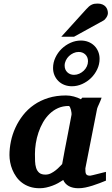

<svg xmlns="http://www.w3.org/2000/svg" viewBox="-20 -1027 616 1060"><path d="M375 -394Q375.5 -396 374.8 -403.8Q374 -411.6 371.8 -420.2Q369.6 -428.7 366.5 -435.3Q363.3 -441.9 358.9 -441.9Q326.7 -441.9 300.5 -430.2Q274.4 -418.5 253.7 -398.4Q232.9 -378.4 217.8 -352.1Q202.6 -325.7 192.6 -296.1Q182.6 -266.6 177.7 -235.8Q172.9 -205.1 172.9 -176.8Q172.9 -156.7 173.6 -136.7Q174.3 -116.7 179.4 -100.1Q184.6 -83.5 196.5 -73.2Q208.5 -63 231 -63Q247.1 -63 261.5 -70.3Q275.9 -77.6 287.8 -87.2Q299.8 -96.7 308.8 -106.4Q317.9 -116.2 323.2 -121.1Q326.7 -141.1 328.9 -152.1Q331.1 -163.1 332.8 -173.1Q334.5 -183.1 336.9 -195.8Q339.4 -208.5 344 -232.2Q348.6 -255.9 356 -294.2Q363.3 -332.5 375 -394ZM564.9 -29.8Q547.9 -22.9 529.1 -15.6Q510.3 -8.3 490.7 -2.2Q471.2 3.9 451.7 8.1Q432.1 12.2 413.1 12.2Q381.3 12.2 360.1 0.5Q338.9 -11.2 329.1 -33.2Q315.9 -24.4 300.8 -16.1Q285.6 -7.8 269 -1.7Q252.4 4.4 234.9 8.3Q217.3 12.2 199.2 12.2Q168.5 12.2 144 3.9Q119.6 -4.4 101.1 -18.6Q82.5 -32.7 69.6 -51.3Q56.6 -69.8 48.3 -90.1Q40 -110.4 36.1 -131.3Q32.2 -152.3 32.2 -170.9Q32.2 -208 40.3 -246.8Q48.3 -285.6 65.2 -322.3Q82 -358.9 107.4 -391.4Q132.8 -423.8 167.5 -448Q202.1 -472.2 246.3 -486.1Q290.5 -500 344.2 -500Q366.2 -500 387.9 -494.1Q409.7 -488.3 426.8 -479L434.1 -487.8H541Q538.6 -480.5 534.7 -471.2Q530.8 -461.9 526.9 -453.1Q522.9 -444.3 519.8 -437.3Q516.6 -430.2 516.1 -426.8L451.2 -97.2Q451.2 -85.9 451.9 -78.1Q452.6 -70.3 455.6 -65.7Q458.5 -61 463.9 -59.1Q469.2 -57.1 478 -57.1Q480 -57.1 492.4 -60.1Q504.9 -63 519.8 -66.9Q534.7 -70.8 547.9 -74Q561 -77.1 564.9 -78.1ZM465.8 -689Q465.8 -711.9 451.2 -726.1Q436.5 -740.2 414.1 -740.2Q399.4 -740.2 385.5 -733.9Q371.6 -727.5 360.8 -717.3Q350.1 -707 343.5 -693.4Q336.9 -679.7 336.9 -665Q336.9 -642.1 351.8 -627.9Q366.7 -613.8 388.7 -613.8Q403.8 -613.8 417.7 -620.1Q431.6 -626.5 442.4 -636.7Q453.1 -647 459.5 -660.6Q465.8 -674.3 465.8 -689ZM529.8 -702.1Q529.8 -671.9 516.8 -644.5Q503.9 -617.2 482.7 -596.4Q461.4 -575.7 433.8 -563.2Q406.2 -550.8 377 -550.8Q355 -550.8 335.9 -558.1Q316.9 -565.4 303 -578.9Q289.1 -592.3 281 -610.8Q272.9 -629.4 272.9 -651.9Q272.9 -681.6 285.9 -709.2Q298.8 -736.8 320.3 -757.6Q341.8 -778.3 369.4 -790.8Q397 -803.2 426.8 -803.2Q448.7 -803.2 467.8 -795.7Q486.8 -788.1 500.5 -774.7Q514.2 -761.2 522 -742.7Q529.8 -724.1 529.8 -702.1ZM575.7 -954.6Q575.7 -949.7 573.7 -943.6Q571.8 -937.5 568.1 -931.6Q564.5 -925.8 559.8 -920.7Q555.2 -915.5 549.3 -912.6L388.7 -824.2H318.4L455.6 -975.6Q463.9 -984.9 470.9 -991Q478 -997.1 485.4 -1000.7Q492.7 -1004.4 500.5 -1005.9Q508.3 -1007.3 518.6 -1007.3Q534.7 -1007.3 545.7 -1002.4Q556.6 -997.6 563.2 -990Q569.8 -982.4 572.8 -972.9Q575.7 -963.4 575.7 -954.6Z"/></svg>

Font: Charis SIL Am
Style: Bold Italic
Weight: 700
Italic angle: -11°
Foundry: SIL International
Version: Version 5.000